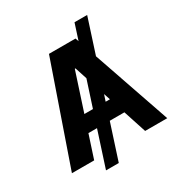

<svg xmlns="http://www.w3.org/2000/svg" viewBox="-201 -944 1120 1182"><g transform="rotate(-30 359.0 -353.5)"><path d="M507.8 -549.3 697.3 0H540L486.8 -163.1H382.8L300.8 89.8H210L292 -163.1H231L177.7 0H19.5L264.6 -707H453.1L461.4 -683.6L498 -796.9H587.9ZM329.1 -277.3 389.2 -461.9 361.3 -547.9H356.4L268.1 -277.3ZM449.7 -277.3 434.6 -323.2 419.4 -277.3Z"/></g></svg>

Font: Pretendard JP
Style: Bold
Weight: 700
Designer: Base glyphs from Inter by Rasmus Andersson; Hangeul glyphs from Noto Sans CJK(Source Han Sans) by Jang Soo-young and Kan
Foundry: Kil Hyung-jin
Version: Version 1.309